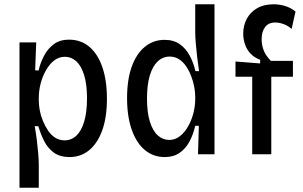

<svg xmlns="http://www.w3.org/2000/svg" viewBox="-20 -720 1412 896"><path d="M71 156V-254V-522H149L144 -392L160 -391Q169 -429 186.5 -461.5Q204 -494 232 -514.5Q260 -535 302 -535Q357 -535 396.5 -502Q436 -469 457.5 -407Q479 -345 479 -259Q479 -172 457 -111.5Q435 -51 396 -19Q357 13 304 13Q261 13 232.5 -7Q204 -27 187 -60Q170 -93 159 -131H142Q148 -98 152 -65Q156 -32 158.5 -2.5Q161 27 161 50V156ZM281 -65Q313 -65 336.5 -87Q360 -109 373 -153Q386 -197 386 -261Q386 -327 372.5 -370Q359 -413 336 -434Q313 -455 283 -455Q255 -455 233 -438Q211 -421 194.5 -392Q178 -363 169.5 -329.5Q161 -296 161 -263V-250Q161 -230 165.5 -205.5Q170 -181 180 -156.5Q190 -132 204 -111Q218 -90 237.5 -77.5Q257 -65 281 -65Z M749 13Q696 13 656.5 -19.5Q617 -52 595 -114Q573 -176 573 -262Q573 -349 595 -409.5Q617 -470 656.5 -502Q696 -534 748 -534Q791 -534 819.5 -513.5Q848 -493 865.5 -460Q883 -427 892 -388H909Q904 -420 900 -454Q896 -488 893.5 -519.5Q891 -551 891 -574V-700H981V-264V0H904L908 -133H891Q882 -93 864.5 -60Q847 -27 818.5 -7Q790 13 749 13ZM770 -67Q797 -67 819.5 -84.5Q842 -102 858 -130.5Q874 -159 882.5 -192Q891 -225 891 -256V-269Q891 -290 886.5 -314.5Q882 -339 872.5 -364Q863 -389 849 -410Q835 -431 815.5 -443.5Q796 -456 772 -456Q740 -456 716 -433.5Q692 -411 679 -367.5Q666 -324 666 -260Q666 -195 679.5 -152Q693 -109 716.5 -88Q740 -67 770 -67Z M1157 0V-362H1079V-433L1194 -424V-441Q1167 -451 1149.5 -469.5Q1132 -488 1123.5 -512.5Q1115 -537 1115 -563Q1115 -601 1131.5 -632Q1148 -663 1179.5 -681.5Q1211 -700 1257 -700Q1285 -700 1312 -691.5Q1339 -683 1359 -666L1341 -585Q1324 -600 1303.5 -607.5Q1283 -615 1264 -615Q1233 -615 1217 -593.5Q1201 -572 1201 -537Q1201 -515 1207 -495.5Q1213 -476 1223 -461.5Q1233 -447 1244 -436H1347V-362H1246V0Z"/></svg>

Font: Bricolage Grotesque SemiCondensed
Style: Regular
Weight: 400
Width: 4
Designer: Mathieu Triay
Foundry: Atelier Triay
Version: Version 1.001;gftools[0.9.33.dev8+g029e19f]